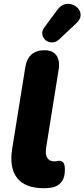

<svg xmlns="http://www.w3.org/2000/svg" viewBox="-20 -978 444 1009"><path d="M209 11Q113 11 70.5 -42Q28 -95 44 -196L113 -625Q127 -714 215 -714Q257 -714 276.5 -686.5Q296 -659 288 -611L222 -199Q217 -165 229 -147.5Q241 -130 265 -130Q273 -130 279 -131.5Q285 -133 292 -133Q305 -133 313 -123Q321 -113 321 -87Q321 -45 305 -24.5Q289 -4 269 3Q259 7 242 9Q225 11 209 11ZM292 -772Q274 -755 254 -755Q234 -755 220 -766.5Q206 -778 202.5 -796Q199 -814 213 -834L282 -927Q299 -950 320.5 -955.5Q342 -961 361.5 -953.5Q381 -946 393 -930.5Q405 -915 403.5 -895Q402 -875 381 -856Z"/></svg>

Font: Nunito Black
Style: Italic
Weight: 900
Italic angle: -9°
Designer: Vernon Adams
Foundry: Vernon Adams
Version: Version 3.601; ttfautohint (v1.8.2.53-6de2)